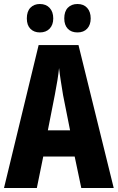

<svg xmlns="http://www.w3.org/2000/svg" viewBox="-20 -939 588 959"><path d="M386 0 353 -157H196L164 0H0L173 -714H372L548 0ZM295 -464Q289 -501 283.5 -536Q278 -571 275 -599Q269 -542 254 -466L219 -288H330ZM114 -847Q114 -882 132 -900.5Q150 -919 179 -919Q210 -919 228 -899.5Q246 -880 246 -847Q246 -815 228 -796Q210 -777 179 -777Q150 -777 132 -795Q114 -813 114 -847ZM301 -847Q301 -882 319 -900.5Q337 -919 367 -919Q398 -919 415.5 -899.5Q433 -880 433 -847Q433 -815 415.5 -796Q398 -777 367 -777Q336 -777 318.5 -795.5Q301 -814 301 -847Z"/></svg>

Font: Noto Sans ExtraCondensed ExtraBold
Style: Regular
Weight: 800
Width: 2
Designer: Monotype Design Team
Foundry: Monotype Imaging Inc.
Version: Version 2.013; ttfautohint (v1.8.4.7-5d5b)